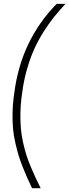

<svg xmlns="http://www.w3.org/2000/svg" viewBox="-20 -860 361 1000"><path d="M50.8 -350.1 54.2 -374Q88.4 -648.9 274.9 -839.8H320.8Q288.1 -804.7 261.5 -771.5Q234.9 -738.3 206.5 -693.6Q178.2 -648.9 157.5 -602.5Q136.7 -556.2 119.9 -497.1Q103 -438 95.2 -374L91.8 -350.1Q86.4 -306.6 86.2 -264.9Q85.9 -223.1 88.9 -189.2Q91.8 -155.3 100.1 -118.4Q108.4 -81.5 116.7 -54.7Q125 -27.8 139.4 6.6Q153.8 41 164.3 63.5Q174.8 85.9 191.9 120.1H147Q131.3 87.4 122.1 66.7Q112.8 45.9 98.9 11.2Q85 -23.4 76.9 -50.3Q68.8 -77.1 60.1 -115Q51.3 -152.8 48.1 -187.5Q44.9 -222.2 45.2 -264.4Q45.4 -306.6 50.8 -350.1Z"/></svg>

Font: Cooper Hewitt
Style: Light Italic
Weight: 704
Designer: Village Type and Design LLC
Foundry: Cooper Hewitt Smithsonian Design Museum
Version: 1.000